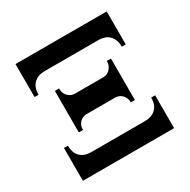

<svg xmlns="http://www.w3.org/2000/svg" viewBox="-152 -815 946 957"><g transform="rotate(-30 320.5 -336.0)"><path d="M583 -481.9V-671.9H58.1V-481.9H81.1Q81.1 -525.4 104.7 -547.1Q128.4 -568.8 165 -568.8H476.1Q494.6 -568.8 510.3 -563.5Q525.9 -558.1 536.9 -547.1Q547.9 -536.1 554 -520Q560.1 -503.9 560.1 -481.9ZM483.9 -219.2V-458H460Q460 -441.4 454.3 -429.7Q448.7 -418 440.7 -410.4Q432.6 -402.8 423.1 -399.4Q413.6 -396 405.8 -396H241.2Q231.9 -396 222.2 -399.4Q212.4 -402.8 204.1 -410.4Q195.8 -418 190.4 -429.7Q185.1 -441.4 185.1 -458H161.1V-219.2H185.1Q185.1 -235.8 190.4 -247.1Q195.8 -258.3 204.1 -265.4Q212.4 -272.5 222.2 -275.6Q231.9 -278.8 241.2 -278.8H405.8Q413.6 -278.8 423.1 -275.6Q432.6 -272.5 440.7 -265.4Q448.7 -258.3 454.3 -247.1Q460 -235.8 460 -219.2ZM583 0V-189H560.1Q560.1 -145.5 536.4 -124.3Q512.7 -103 476.1 -103H165Q127.4 -103 104.2 -124.3Q81.1 -145.5 81.1 -189H58.1V0Z"/></g></svg>

Font: Galatia SIL
Style: Bold
Weight: 700
Designer: Development by SIL's NRSI team
Version: Version 2.1